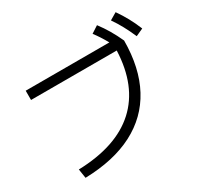

<svg xmlns="http://www.w3.org/2000/svg" viewBox="-172 -1024 1283 1244"><g transform="rotate(-30 469.0 -402.0)"><path d="M716.3 -599.6H75.2V-668.9H701.2Q669.4 -726.1 634.8 -771.5L687.5 -805.7Q717.8 -765.6 742.4 -723.9Q767.1 -682.1 790 -631.8Q789.1 -428.2 712.9 -285.9Q636.7 -143.6 489.5 -67.6Q342.3 8.3 128.9 13.7L118.2 -54.7Q403.3 -63 554.7 -201.2Q706.1 -339.4 716.3 -599.6ZM781.2 -787.1 834 -818.4Q863.3 -776.4 886.5 -734.1Q909.7 -691.9 930.7 -640.6L875 -615.2Q852.1 -667.5 829.8 -708.3Q807.6 -749 781.2 -787.1Z"/></g></svg>

Font: Pretendard
Style: Regular
Weight: 400
Designer: Base glyphs from Inter by Rasmus Andersson; Hangeul glyphs from Noto Sans CJK(Source Han Sans) by Jang Soo-young and Kan
Foundry: Kil Hyung-jin
Version: Version 1.309